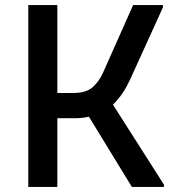

<svg xmlns="http://www.w3.org/2000/svg" viewBox="-20 -740 702 760"><path d="M92 0V-720H207V-372H270Q321 -372 347 -395Q373 -418 389 -455L507 -720H625V-711L494 -423Q481 -395 464.5 -370.5Q448 -346 427 -326L629 -9V0H502L332 -278Q305 -272 276 -272H207V0Z"/></svg>

Font: Kufam Medium
Style: Regular
Weight: 500
Designer: Wael Morcos, Artur Schmal
Foundry: Original Type
Version: Version 1.300; ttfautohint (v1.8.3)